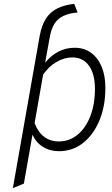

<svg xmlns="http://www.w3.org/2000/svg" viewBox="-20 -770 577 993"><path d="M46.5 203 185 -583Q195 -638 217 -672.8Q239 -707.5 275.5 -726Q312 -744.5 364 -750L381.5 -705.5Q337 -701.5 308 -687.8Q279 -674 262.2 -648Q245.5 -622 238 -581L213.5 -446Q277.5 -523 366.5 -523Q414.5 -523 450.2 -497.5Q486 -472 505.5 -425.5Q525 -379 525 -316.5Q525 -220.5 494 -146.5Q463 -72.5 409 -30.2Q355 12 284.5 12Q238 12 202 -10.5Q166 -33 148 -73.5L103.5 179.5ZM284 -38.5Q339 -38.5 381.2 -73.2Q423.5 -108 447.2 -169.5Q471 -231 471 -310.5Q471 -387.5 440.2 -430.2Q409.5 -473 353.5 -473Q312 -473 271.5 -449.2Q231 -425.5 203 -384L159 -133.5Q176 -87 208 -62.8Q240 -38.5 284 -38.5Z"/></svg>

Font: Overpass ExtraLight
Style: Italic
Weight: 250
Italic angle: -10°
Designer: Delve Withrington, Dave Bailey, Thomas Jockin
Foundry: Delve Fonts LLC
Version: Version 4.000